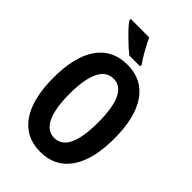

<svg xmlns="http://www.w3.org/2000/svg" viewBox="-274 -1032 1143 1143"><g transform="rotate(45 297.5 -460.5)"><path d="M554.2 -357.9Q554.2 -180.7 487.8 -85.4Q421.4 9.8 297.9 9.8Q173.8 9.8 107.4 -85.2Q41 -180.2 41 -358.9Q41 -536.1 107.4 -630.6Q173.8 -725.1 298.8 -725.1Q422.4 -725.1 488.3 -630.1Q554.2 -535.2 554.2 -357.9ZM176.8 -357.9Q176.8 -235.8 207.5 -171.9Q238.3 -107.9 297.9 -107.9Q418 -107.9 418 -357.9Q418 -607.9 298.8 -607.9Q238.3 -607.9 207.5 -544.2Q176.8 -480.5 176.8 -357.9ZM267.1 -771Q230.5 -800.3 181.2 -849.4Q131.8 -898.4 119.1 -920.9V-931.2H274.4Q287.6 -901.9 313.7 -855.2Q339.8 -808.6 358.4 -784.2V-771Z"/></g></svg>

Font: TypoPRO Open Sans Condensed
Style: Bold
Weight: 700
Width: 3
Foundry: Ascender Corporation
Version: Version 1.11